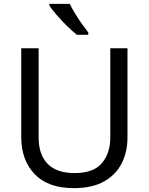

<svg xmlns="http://www.w3.org/2000/svg" viewBox="-20 -964 771 994"><path d="M640 -252Q640 -178 610 -118.5Q580 -59 518.5 -24.5Q457 10 362 10Q229 10 159.5 -62.5Q90 -135 90 -254V-714H180V-251Q180 -164 226.5 -116Q273 -68 367 -68Q464 -68 507.5 -119.5Q551 -171 551 -252V-714H640ZM341 -944Q352 -922 368.5 -894.5Q385 -867 403.5 -841Q422 -815 437 -796V-784H378Q355 -802 326 -830.5Q297 -859 272.5 -887.5Q248 -916 236 -934V-944Z"/></svg>

Font: Noto Sans Thai Looped
Style: Regular
Weight: 400
Designer: Sasikarn Vongin, Ben Mitchell
Foundry: The Fontpad Ltd
Version: Version 1.001; ttfautohint (v1.8.4.7-5d5b)